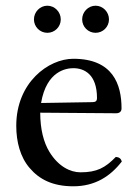

<svg xmlns="http://www.w3.org/2000/svg" viewBox="-20 -643 487 673"><path d="M99 -575C99 -549 120 -528 146 -528C172 -528 193 -549 193 -575C193 -601 172 -623 146 -623C120 -623 99 -601 99 -575ZM268 -575C268 -549 289 -528 315 -528C341 -528 362 -549 362 -575C362 -601 341 -623 315 -623C289 -623 268 -601 268 -575ZM124 -282C143 -395 213 -404 237 -404C275 -404 320 -383 320 -299C320 -290 316 -285.2 305 -285ZM386 -93C349 -55 320 -39 262 -39C226 -39 184 -60 153 -111C133 -144 121 -190 121 -248L387 -246C399 -246 406 -252 406 -263C406 -347 376 -437 237 -437C150 -437 37 -354 37 -202C37 -146 51 -92 84 -54C118 -14 165 10 237 10C313 10 367 -25 407 -77C404 -87 398 -92 386 -93Z"/></svg>

Font: Libertinus Serif
Style: Regular
Weight: 400
Designer: Philipp H. Poll
Foundry: Khaled Hosny
Version: Version 6.2